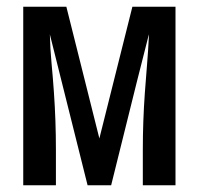

<svg xmlns="http://www.w3.org/2000/svg" viewBox="-20 -550 590 570"><path d="M310 0H240L128 -448Q129 -405 133 -362.5Q137 -320 140 -277Q143 -234 144.5 -191.5Q146 -149 146 -106V0H49V-530H177L275 -139L373 -530H501V0H404V-106Q404 -148 405.5 -190Q407 -232 410 -274Q413 -316 416.5 -358Q420 -400 422 -442V-448L386 -306Z"/></svg>

Font: Lode Dark
Style: Bold
Weight: 700
Monospace: yes
Designer: Belleve Invis
Foundry: Belleve Invis
Version: Version 29.2.0; ttfautohint (v1.8.3)